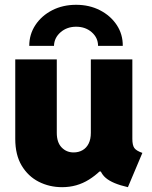

<svg xmlns="http://www.w3.org/2000/svg" viewBox="-20 -776 636 804"><path d="M240.2 7.8Q187 7.8 142.3 -14.9Q97.7 -37.6 70.8 -82.5Q43.9 -127.4 43.9 -194.3V-527.3H217.8V-219.7Q217.8 -179.7 238 -158.7Q258.3 -137.7 288.1 -137.7Q309.1 -137.7 325.4 -147Q341.8 -156.2 351.1 -174.6Q360.4 -192.9 360.4 -219.7V-527.3H534.2V-194.3Q534.2 -168 542.5 -156.2Q550.8 -144.5 576.2 -135.7L515.6 7.8Q451.2 -6.8 422.9 -31Q394.5 -55.2 393.6 -97.7L423.8 -57.6H358.4L438.5 -106.4Q402.8 -55.2 352.3 -23.7Q301.8 7.8 240.2 7.8ZM298.8 -755.9Q354 -755.9 398.4 -733.2Q442.9 -710.4 468.8 -671.4Q494.6 -632.3 494.1 -584H390.6Q390.6 -617.7 364.3 -640.9Q337.9 -664.1 298.8 -664.1Q260.3 -664.1 233.6 -640.9Q207 -617.7 206.1 -584H102.5Q102.5 -632.3 128.4 -671.4Q154.3 -710.4 198.7 -733.2Q243.2 -755.9 298.8 -755.9Z"/></svg>

Font: Reddit Sans Black
Style: Regular
Weight: 900
Version: Version 1.014